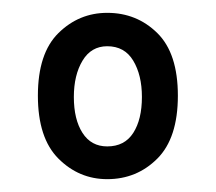

<svg xmlns="http://www.w3.org/2000/svg" viewBox="-20 -712 336 299"><path d="M147 -433Q103 -433 71 -465Q39 -497 39 -563Q39 -629 71 -660.5Q103 -692 147 -692Q193 -692 225 -660.5Q257 -629 257 -563Q257 -497 225 -465Q193 -433 147 -433ZM147 -484Q174 -484 187.5 -505Q201 -526 201 -561Q201 -595 187.5 -617.5Q174 -640 147 -640Q122 -640 108.5 -617.5Q95 -595 95 -561Q95 -526 108.5 -505Q122 -484 147 -484Z"/></svg>

Font: Kreon Light Light
Style: Regular
Weight: 300
Version: Version 2.002